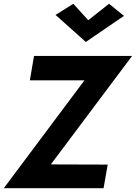

<svg xmlns="http://www.w3.org/2000/svg" viewBox="-40 -996 719 1016"><path d="M118 -571H407L-20 0H508L530 -125L229 -126L659 -700H140ZM427 -889 348 -976 254 -917 414 -774 616 -912 537 -976Z"/></svg>

Font: Jost SemiBold
Style: Italic
Weight: 600
Italic angle: -5°
Version: Version 3.710